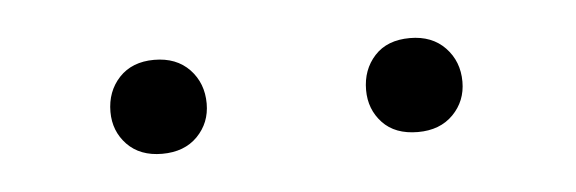

<svg xmlns="http://www.w3.org/2000/svg" viewBox="-24 -762 480 160"><g transform="rotate(-5 215.5 -682.5)"><path d="M67.4 -681.6Q67.4 -698.7 78.1 -710.2Q88.9 -721.7 107.4 -721.7Q126 -721.7 137 -710.2Q147.9 -698.7 147.9 -681.6Q147.9 -665.5 137 -654.3Q126 -643.1 107.4 -643.1Q88.9 -643.1 78.1 -654.3Q67.4 -665.5 67.4 -681.6ZM281.2 -681.2Q281.2 -698.2 291.7 -709.7Q302.2 -721.2 321.3 -721.2Q339.8 -721.2 350.8 -709.7Q361.8 -698.2 361.8 -681.2Q361.8 -665 350.8 -653.8Q339.8 -642.6 321.3 -642.6Q302.2 -642.6 291.7 -653.8Q281.2 -665 281.2 -681.2Z"/></g></svg>

Font: Vazirmatn UI ExtraLight
Style: Regular
Weight: 200
Designer: Saber Rastikerdar
Foundry: Saber Rastikerdar
Version: Version 33.003